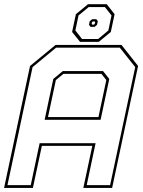

<svg xmlns="http://www.w3.org/2000/svg" viewBox="-37 -920 701 940"><path d="M-17 0 110 -597 235 -700H558L639 -597L512 0H371L415 -206H168L124 0ZM-0.5 -13.5H113.5L157 -219H431L387.5 -13.5H502L625 -591.5L549.5 -686.5H237.5L122.5 -591.5ZM198 -347H445L483.5 -528L459.5 -558.5H273.5L236.5 -528ZM181.5 -333.5 224 -533.5 270.5 -572H467.5L498 -533.5L455.5 -333.5ZM355 -715 316 -763.5 334.5 -850.5 394 -899.5H485.5L524 -850.5L505.5 -763.5L446.5 -715ZM364.5 -729H443.5L493.5 -771L509 -844.5L476.5 -885.5H397.5L347.5 -844.5L332 -771ZM406.5 -788.5 398.5 -798.5 402.5 -816.5 414.5 -826H434.5L442 -816.5L438 -798.5L426.5 -788.5ZM414.5 -799.5H423L427 -803L429 -811.5L426 -815H417.5L413.5 -811.5L411.5 -803Z"/></svg>

Font: Tourney Thin
Style: Italic
Weight: 100
Italic angle: -12°
Designer: Tyler Finck
Foundry: Etcetera Type Co
Version: Version 1.015